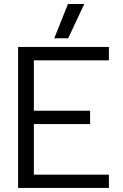

<svg xmlns="http://www.w3.org/2000/svg" viewBox="-20 -932 610 952"><path d="M249 -742.2 316.9 -912.1H397.9L317.9 -742.2ZM69.8 0V-699.2H520V-632.8H147.9V-382.8H426.8V-316.9H147.9V-65.9H520V0Z"/></svg>

Font: Prompt Light
Style: Regular
Weight: 300
Designer: Katatrad Team
Foundry: CadsonDemak
Version: Version 1.000;PS 001.000;hotconv 1.0.88;makeotf.lib2.5.64775